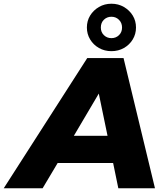

<svg xmlns="http://www.w3.org/2000/svg" viewBox="-88 -1012 894 1032"><path d="M-68 0 381 -700H576L745 0H548L520 -136H222L141 0ZM309 -282H490L443 -509ZM511 -737Q474 -737 444 -754Q414 -771 396.5 -800Q379 -829 379 -864Q379 -900 396.5 -928.5Q414 -957 444 -974.5Q474 -992 511 -992Q548 -992 578 -974.5Q608 -957 625.5 -928.5Q643 -900 643 -864Q643 -829 625.5 -800Q608 -771 578 -754Q548 -737 511 -737ZM511 -807Q535 -807 551.5 -823Q568 -839 568 -864Q568 -889 551.5 -905.5Q535 -922 511 -922Q487 -922 470.5 -906Q454 -890 454 -864Q454 -839 470.5 -823Q487 -807 511 -807Z"/></svg>

Font: Montserrat ExtraBold
Style: Italic
Weight: 800
Italic angle: -11.3°
Designer: Julieta Ulanovsky
Foundry: Julieta Ulanovsky
Version: Version 9.000; ttfautohint (v1.8.4.7-5d5b)